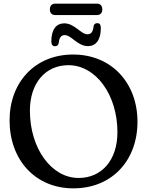

<svg xmlns="http://www.w3.org/2000/svg" viewBox="-20 -1015 834 1053"><path d="M253.5 -963.5C253.5 -943.5 264.5 -932.5 283 -932.5H511.5C530 -932.5 541 -943.5 541 -963.5C541 -983.5 530 -995 511.5 -995H283C264.5 -995 253.5 -983.5 253.5 -963.5ZM281.5 -761.5C292.5 -761.5 300.5 -767 302 -779.5C305 -809 315.5 -822.5 335 -822.5C371.5 -822.5 405 -762 462.5 -762C504.5 -762 533 -794.5 533 -860.5C533 -880 526.5 -888 513.5 -888C502 -888 494.5 -882 493 -869.5C490 -841 480 -827 460 -827C422.5 -827 390 -887 332 -887C290 -887 261.5 -854.5 261.5 -789C261.5 -770 268.5 -761.5 281.5 -761.5ZM382.5 18C592.5 18 734 -133 734 -347.5C734 -560.5 591 -716 381 -716C170.5 -716 32.5 -562 32.5 -355C32.5 -137.5 174 18 382.5 18ZM411 -39C262.5 -39 144 -200 144 -408.5C144 -557.5 228 -657.5 355 -657.5C506.5 -657.5 624 -494.5 624 -290C624 -136 537.5 -39 411 -39Z"/></svg>

Font: dr Title
Style: Regular
Weight: 400
Version: Version 1.000;hotconv 1.0.109;makeotfexe 2.5.65596